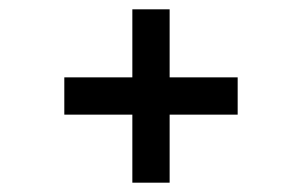

<svg xmlns="http://www.w3.org/2000/svg" viewBox="-20 -519 648 412"><path d="M344 -127V-273H490V-353H344V-499H264V-353H118V-273H264V-127Z"/></svg>

Font: Be Vietnam Pro
Style: Regular
Weight: 400
Designer: Lam Bao, Tony Le, Vietanh Nguyen
Foundry: Yellow Type Foundry
Version: Version 1.002